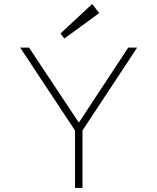

<svg xmlns="http://www.w3.org/2000/svg" viewBox="-20 -932 780 952"><path d="M124 -696 371 -324 616 -696H660L389 -285V0H352V-285L80 -696ZM437 -912 472 -867 299 -741 280 -766Z"/></svg>

Font: M Major Mono Display
Style: Regular
Weight: 400
Designer: Emre Parlak
Foundry: Emre Parlak
Version: Version 2.000; ttfautohint (v1.8) -l 8 -r 50 -G 200 -x 14 -D